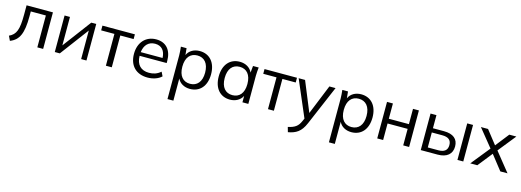

<svg xmlns="http://www.w3.org/2000/svg" viewBox="-2 -1416 6908 2548"><g transform="rotate(15 3451.5 -142.0)"><path d="M23 -52 53 11C174 -36 220 -135 220 -371V-438H427V0H507V-502H145V-374C145 -168 117 -95 23 -52Z M667 0H736L1029 -392V0H1102V-502H1034L741 -111V-502H667Z M1369 0H1450V-437H1633V-502H1187V-437H1369Z M1942 9C2016 9 2088 -15 2132 -58L2104 -115C2055 -73 2004 -57 1944 -57C1834 -57 1769 -121 1767 -243H2139V-273C2139 -418 2063 -511 1926 -511C1784 -511 1688 -408 1688 -250C1688 -87 1785 9 1942 9ZM1769 -294C1780 -391 1836 -451 1926 -451C2016 -451 2065 -393 2069 -294Z M2273 -386V216H2354V-88C2383 -27 2446 9 2524 9C2660 9 2747 -89 2747 -251C2747 -413 2659 -511 2524 -511C2445 -511 2380 -474 2352 -410L2343 -502H2265C2269 -463 2273 -423 2273 -386ZM2508 -57C2413 -57 2352 -124 2352 -251C2352 -379 2413 -446 2508 -446C2603 -446 2665 -379 2665 -251C2665 -124 2603 -57 2508 -57Z M3074 9C3150 9 3215 -27 3245 -88V0H3326V-386C3326 -423 3330 -463 3334 -502H3256L3247 -409C3218 -473 3154 -511 3074 -511C2940 -511 2852 -413 2852 -251C2852 -89 2939 9 3074 9ZM3090 -57C2995 -57 2934 -124 2934 -251C2934 -379 2995 -446 3090 -446C3185 -446 3246 -379 3246 -251C3246 -124 3185 -57 3090 -57Z M3596 0H3677V-437H3860V-502H3414V-437H3596Z M3911 160 3930 227C4035 208 4104 170 4158 42L4390 -502H4305L4139 -93L3971 -502H3883L4096 -4L4078 36C4046 109 4005 139 3911 160Z M4491 -386V216H4572V-88C4601 -27 4664 9 4742 9C4878 9 4965 -89 4965 -251C4965 -413 4877 -511 4742 -511C4663 -511 4598 -474 4570 -410L4561 -502H4483C4487 -463 4491 -423 4491 -386ZM4726 -57C4631 -57 4570 -124 4570 -251C4570 -379 4631 -446 4726 -446C4821 -446 4883 -379 4883 -251C4883 -124 4821 -57 4726 -57Z M5097 0H5178V-227H5454V0H5535V-502H5454V-292H5178V-502H5097Z M5695 0H5927C6054 0 6123 -61 6123 -163C6123 -265 6057 -322 5927 -322H5776V-502H5695ZM5920 -58H5776V-264H5920C6002 -264 6045 -232 6045 -162C6045 -90 6001 -58 5920 -58ZM6199 0H6279V-502H6199Z M6375 0H6472L6631 -200L6788 0H6887L6679 -259L6874 -502H6777L6631 -316L6485 -502H6387L6584 -259Z"/></g></svg>

Font: Poppy and Pepper
Style: Regular
Weight: 400
Designer: Thy Ha
Foundry: Thy Ha
Version: Version 0.001;Glyphs 3.2 (3227)